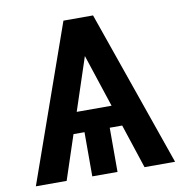

<svg xmlns="http://www.w3.org/2000/svg" viewBox="-81 -805 843 882"><g transform="rotate(-10 340.5 -364.0)"><path d="M522.5 0 454.6 -206.1H396.5V0H278.8V-206.1H227.5L159.2 0H15.6L272.5 -727.5H410.6L665 0ZM422.4 -304.2 341.3 -550.3 259.8 -304.2Z"/></g></svg>

Font: Inter Display Semi Bold
Style: Regular
Weight: 600
Designer: Rasmus Andersson
Foundry: rsms
Version: Version 4.000;git-37864ae